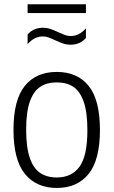

<svg xmlns="http://www.w3.org/2000/svg" viewBox="-20 -896 547 925"><path d="M45 -270.5Q45 -415 99.5 -482.2Q154 -549.5 253.5 -549.5Q352.5 -549.5 407 -482.2Q461.5 -415 461.5 -270.5Q461.5 -126 407 -58.2Q352.5 9.5 253.5 9.5Q155 9.5 100 -58.2Q45 -126 45 -270.5ZM401 -269Q401 -355 383.2 -405.8Q365.5 -456.5 333.2 -477.8Q301 -499 253.5 -499Q206 -499 173.8 -477.8Q141.5 -456.5 123.8 -406.5Q106 -356.5 106 -272Q106 -186.5 123.5 -135.5Q141 -84.5 173.5 -62.8Q206 -41 253.5 -41Q325.5 -41 363.2 -93Q401 -145 401 -269ZM246 -702Q226.5 -711 213.2 -715.8Q200 -720.5 187.5 -720.5Q165.5 -720.5 147.8 -711.5Q130 -702.5 113 -683.5V-730Q141.5 -762.5 188 -762.5Q205.5 -762.5 221.8 -757Q238 -751.5 260.5 -741Q280 -732 293.2 -727.2Q306.5 -722.5 319.5 -722.5Q341.5 -722.5 359.2 -731.5Q377 -740.5 394 -759.5V-713Q366 -680.5 319 -680.5Q301.5 -680.5 285 -686Q268.5 -691.5 246 -702ZM113 -833V-875.5H394V-833Z"/></svg>

Font: Encode Sans Semi Condensed Light
Style: Regular
Weight: 300
Width: 4
Designer: Multiple Designers
Foundry: Impallari Type
Version: Version 2.000